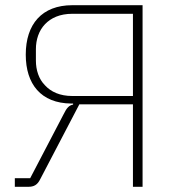

<svg xmlns="http://www.w3.org/2000/svg" viewBox="-20 -718 672 738"><path d="M37 -33H96L224 -278C237 -305 246 -313 261 -316V-320H254C137 -321 79 -395 79 -508C79 -625 141 -698 258 -698H528V0H491V-317H285L135 -30C124 -7 110 0 89 0H37ZM491 -349V-665H258C210 -665 176 -649 153 -625C129 -600 118 -565 118 -529V-485C118 -449 129 -414 153 -390C176 -365 210 -349 258 -349Z"/></svg>

Font: Plexus Sans ExtraLight
Style: Regular
Weight: 250
Version: Version 2.001;PS 002.001;hotconv 1.0.70;makeotf.lib2.5.58329